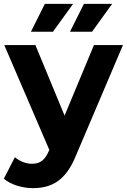

<svg xmlns="http://www.w3.org/2000/svg" viewBox="-22 -771 656 993"><path d="M356 -751H210L138 -607H252ZM454 -607 558 -751H412L340 -607ZM464 -538 312 -173 161 -538H0L233 4L231 9C210 57 186 76 143 76C112 76 79 63 55 42L-2 153C33 184 93 202 148 202C245 202 319 163 371 33L614 -538Z"/></svg>

Font: Talent SemiBold
Style: Bold
Weight: 700
Designer: Mike Powis
Version: Version 1.001;hotconv 1.0.109;makeotfexe 2.5.65596